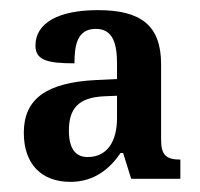

<svg xmlns="http://www.w3.org/2000/svg" viewBox="-20 -739 395 379"><path d="M119 -380C166 -380 197 -406 218 -437H223L239 -386H336V-424C308 -424 298 -433 298 -463V-612C298 -690 257 -719 173 -719C96 -719 50 -694 50 -649C50 -620 74 -614 127 -614C127 -649 132 -682 169 -682C203 -682 211 -653 211 -613V-583L169 -581C72 -576 27 -544 27 -477C27 -415 62 -380 119 -380ZM153 -429C131 -429 116 -443 116 -481C116 -523 133 -547 187 -549L211 -550V-506C211 -459 191 -429 153 -429Z"/></svg>

Font: Noto Serif Devanagari Condensed SemiBold
Style: Regular
Weight: 600
Width: 3
Designer: Universal Thirst, Indian Type Foundry and the Monotype Design Team
Foundry: Monotype Imaging Inc.
Version: Version 2.004